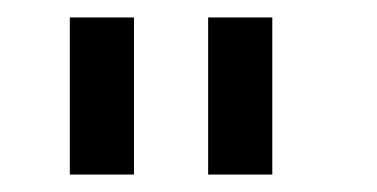

<svg xmlns="http://www.w3.org/2000/svg" viewBox="-20 -740 432 220"><path d="M60 -540V-720H133.5V-540ZM218.5 -540V-720H292V-540Z"/></svg>

Font: Cns Manrope
Style: Regular
Weight: 400
Designer: Mikhail Sharanda
Foundry: Mikhail Sharanda
Version: Version 4.504